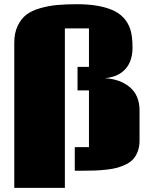

<svg xmlns="http://www.w3.org/2000/svg" viewBox="-20 -799 718 919"><path d="M647.9 -126Q647.9 -98.1 639.9 -75.9Q631.8 -53.7 618.9 -38.8Q606 -23.9 584.7 -13.2Q563.5 -2.4 542.5 3.4Q521.5 9.3 491.7 12.7Q461.9 16.1 437.3 17.1Q412.6 18.1 378.9 18.1H337.9V-94.7H405.8V-366.2H351.1V-479H405.8V-663.1H290.5V100.1H48.3V-594.2Q48.3 -641.1 64.5 -675Q80.6 -709 106.4 -728.8Q132.3 -748.5 173.1 -760Q213.9 -771.5 254.4 -775.1Q294.9 -778.8 349.1 -778.8Q451.7 -778.8 516.6 -751.5Q581.5 -724.1 603.5 -659.2Q614.3 -627.4 614.3 -571.3Q614.3 -504.9 579.1 -467.3Q543.9 -429.7 481.4 -424.8Q555.7 -420.4 601.8 -381.3Q647.9 -342.3 647.9 -270Z"/></svg>

Font: Coda ExtraBold
Style: Regular
Weight: 800
Version: Version 2.001; ttfautohint (v0.8) -r 50 -G 200 -x